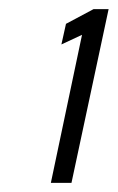

<svg xmlns="http://www.w3.org/2000/svg" viewBox="-20 -819 257 419"><path d="M91 -420 159 -743 114 -722 124 -767 184 -799H217L136 -420Z"/></svg>

Font: Saira Ultra Condensed
Style: Italic
Weight: 400
Width: 1
Italic angle: -12°
Designer: Hector Gatti with collaboration of the Omnibus-Type team
Foundry: Omnibus-Type
Version: Version 1.001; ttfautohint (v1.8)